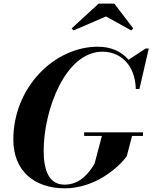

<svg xmlns="http://www.w3.org/2000/svg" viewBox="-20 -1014 829 1044"><path d="M556.5 -924.5 693.5 -848.5 704.5 -859.5 601.5 -994.5H516.5L369.5 -859.5L380 -848.5ZM437.5 -294.5V-275H534L494.5 -125C470 -83 420.5 -10 331.5 -10C242.5 -10 217.5 -93.5 217.5 -195.5C217.5 -412.5 333.5 -733 537.5 -733C630 -733 714.5 -667 718.5 -530H738L789 -750H772L679 -689C640.5 -734.5 582 -760 512.5 -760C274.5 -760 52.5 -538 52.5 -255C52.5 -82 169.5 10 332.5 10C495.5 10 624.5 -102 669.5 -165L698 -275H757.5V-294.5Z"/></svg>

Font: Bodoni* 11pt
Style: Bold Italic
Weight: 700
Italic angle: -13°
Version: Version 2.3